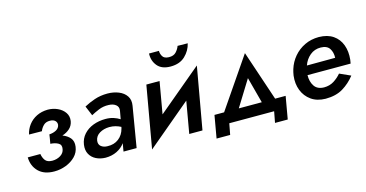

<svg xmlns="http://www.w3.org/2000/svg" viewBox="-79 -1050 2862 1501"><g transform="rotate(-15 1351.5 -299.5)"><path d="M229 10Q147 10 102 -34.5Q57 -79 55 -150H157Q162 -119 178 -97.5Q194 -76 234 -75Q272 -75 301 -93Q330 -111 335 -142Q342 -176 316.5 -190.5Q291 -205 253 -207L261 -253L265 -280Q297 -282 321 -295Q345 -308 350 -334Q352 -355 337.5 -368.5Q323 -382 297 -382Q263 -383 243 -362.5Q223 -342 215 -319L111 -320Q120 -362 146 -396Q172 -430 211.5 -449.5Q251 -469 301 -470Q344 -470 381 -453Q418 -436 438.5 -406Q459 -376 453 -337Q447 -302 422 -279Q397 -256 361 -245Q399 -231 421.5 -204.5Q444 -178 438 -134Q432 -89 400.5 -57Q369 -25 323.5 -7.5Q278 10 229 10Z M627 -338 594 -417Q632 -438 680 -454.5Q728 -471 785 -471Q834 -471 875 -454.5Q916 -438 937.5 -406Q959 -374 951 -328L896 0H790L801 -65Q776 -30 735 -10Q694 10 643 10Q600 9 566.5 -8Q533 -25 516 -56.5Q499 -88 505 -132Q512 -180 542.5 -214Q573 -248 619 -265.5Q665 -283 719 -283Q755 -283 784 -273.5Q813 -264 834 -250L846 -316Q851 -346 829.5 -363.5Q808 -381 772 -382Q728 -384 690 -368Q652 -352 627 -338ZM613 -136Q609 -105 629.5 -89Q650 -73 681 -73Q734 -71 771 -99.5Q808 -128 821 -178L824 -191Q803 -202 780.5 -208Q758 -214 731 -214Q686 -213 652.5 -193Q619 -173 613 -136Z M1181 -689H1261Q1261 -665 1274 -643.5Q1287 -622 1324 -621Q1363 -620 1383.5 -642.5Q1404 -665 1412 -689L1494 -688Q1481 -631 1437 -589Q1393 -547 1319 -547Q1247 -547 1212.5 -589Q1178 -631 1181 -689ZM1205 -460 1160 -202 1518 -502 1429 0H1322L1367 -258L1010 42L1098 -460Z M2009 0H1646L1629 90H1519L1551 -93H1629L1906 -498L2042 -93H2127L2095 90H1992ZM1878 -303 1748 -93H1934Z M2664 -113Q2622 -59 2565 -24.5Q2508 10 2424 10Q2355 9 2308.5 -24Q2262 -57 2241 -111Q2220 -165 2228 -230Q2232 -256 2239 -279Q2256 -334 2292.5 -377Q2329 -420 2381 -445Q2433 -470 2496 -470Q2566 -469 2611 -438Q2656 -407 2675.5 -354Q2695 -301 2688 -235Q2686 -222 2683 -205H2334Q2333 -152 2357 -116Q2381 -80 2435 -79Q2480 -79 2514.5 -100.5Q2549 -122 2575 -153ZM2490 -387Q2439 -388 2402 -357Q2365 -326 2349 -279L2578 -280Q2580 -324 2560 -355Q2540 -386 2490 -387Z"/></g></svg>

Font: Jost* Medium
Style: Italic
Weight: 500
Italic angle: -10°
Version: Version 3.7